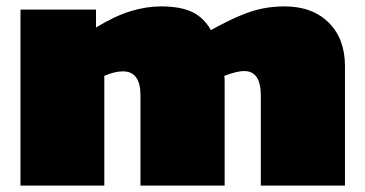

<svg xmlns="http://www.w3.org/2000/svg" viewBox="-20 -580 1141 600"><path d="M44 0V-550H280V-494Q339 -530 388 -545Q437 -560 483 -560Q544 -560 580.5 -542.5Q617 -525 639 -486Q692 -515 730 -531Q768 -547 801 -553.5Q834 -560 869 -560Q956 -560 1007 -509.5Q1058 -459 1058 -374V0H795V-282Q795 -358 743 -358Q721 -358 681 -343Q682 -335 682 -326Q682 -317 682 -308V0H419V-282Q419 -357 364 -357Q339 -357 306 -343V0Z"/></svg>

Font: Georama Expanded Black
Style: Regular
Weight: 900
Width: 7
Designer: Jean-Baptiste Levee
Foundry: Production Type
Version: Version 1.000